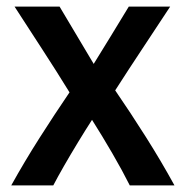

<svg xmlns="http://www.w3.org/2000/svg" viewBox="-20 -554 560 580"><path d="M507 6Q467 -67 420.5 -140.5Q374 -214 328 -281Q369 -345 410.5 -407.5Q452 -470 494 -534H369Q342 -489 314.5 -444.5Q287 -400 260 -356H266L160 -534H24Q66 -469 108 -404.5Q150 -340 190 -275Q145 -209 99.5 -137.5Q54 -66 14 6H141Q154 -19 173.5 -53Q193 -87 215.5 -124Q238 -161 258 -192Q289 -143 319.5 -90.5Q350 -38 372 6Z"/></svg>

Font: Repo DemiBold
Style: Regular
Weight: 600
Designer: Stefan Peev
Foundry: Context Ltd
Version: Version 1.502